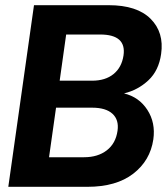

<svg xmlns="http://www.w3.org/2000/svg" viewBox="-20 -720 643 740"><path d="M12 0 111 -700H399Q508 -700 560.5 -647.5Q613 -595 601 -512Q592 -448 552 -410.5Q512 -373 458 -360Q516 -346 548 -296.5Q580 -247 571 -183Q559 -101 493.5 -50.5Q428 0 317 0ZM210 -409H335Q386 -409 417.5 -434.5Q449 -460 456 -506Q468 -587 366 -587H235ZM169 -114H304Q357 -114 391.5 -140.5Q426 -167 433 -216Q439 -258 413.5 -281.5Q388 -305 335 -305H196Z"/></svg>

Font: Host Grotesk ExtraBold
Style: Italic
Weight: 800
Italic angle: -8°
Designer: Doğukan Karapınar
Foundry: Element Type
Version: Version 1.003; ttfautohint (v1.8.4.7-5d5b)